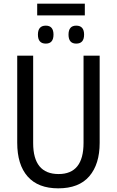

<svg xmlns="http://www.w3.org/2000/svg" viewBox="-20 -1018 640 1048"><path d="M183 -998V-934H443V-998ZM354 -829Q354 -780 396 -780Q439 -780 439 -829Q439 -878 396 -878Q354 -878 354 -829ZM187 -829Q187 -780 230 -780Q272 -780 272 -829Q272 -878 230 -878Q187 -878 187 -829ZM436 -714V-238Q436 -68 300 -68Q161 -68 161 -237V-714H74V-239Q74 -119 131 -54.5Q188 10 298 10Q411 10 467.5 -56Q524 -122 524 -238V-714Z"/></svg>

Font: Noto Sans Display SemiCondensed
Style: Regular
Weight: 400
Width: 4
Designer: Monotype Design team
Foundry: Monotype Imaging Inc.
Version: 1.000